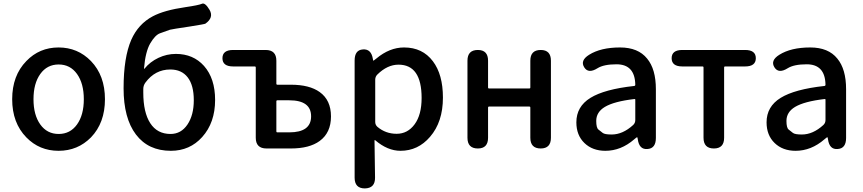

<svg xmlns="http://www.w3.org/2000/svg" viewBox="-20 -829 4820 1072"><path d="M127 -62Q48 -143 48 -275Q48 -407 127 -488Q200 -564 307 -564Q414 -564 488 -488Q566 -407 566 -275Q566 -143 488 -62Q414 13 307 13Q200 13 127 -62ZM205 -134Q243 -81 307.5 -81Q372 -81 410 -134Q448 -187 448 -275Q448 -363 410 -416Q372 -469 307.5 -469Q243 -469 205 -416Q167 -363 167 -275Q167 -187 205 -134Z M934 13Q808 13 739 -78Q670 -169 670 -336Q670 -508 713 -607Q752 -695 833 -738Q897 -772 1015 -789Q1090 -800 1107.5 -808Q1125 -816 1150 -774Q1175 -731 1127 -697Q1123 -694 1040 -681Q939 -666 929 -663Q901 -653 873 -643Q846 -633 819 -587Q792 -541 784 -447Q784 -442 787 -446Q818 -484 864.5 -506Q911 -528 962 -528Q1059 -528 1119 -461Q1181 -391 1181 -271Q1181 -144 1109 -64Q1040 13 934 13ZM932 -81Q991 -81 1026.5 -133.5Q1062 -186 1062 -269.5Q1062 -353 1028 -397Q994 -441 931 -441Q846 -441 792 -368Q780 -352 780 -332V-312Q780 -201 819 -141Q858 -81 932 -81Z M1468 0Q1408 0 1408 -60V-453Q1408 -458 1403 -458H1282Q1222 -458 1222 -504Q1222 -550 1282 -550H1463Q1523 -550 1523 -490V-361Q1523 -356 1528 -356H1604Q1708 -356 1765 -315Q1828 -270 1828 -179Q1828 -88 1765 -42Q1708 0 1604 0ZM1523 -95Q1523 -90 1528 -90H1595Q1717 -90 1717 -179.5Q1717 -269 1595 -269H1528Q1523 -269 1523 -264Z M2017 223Q1960 223 1960 163V-491Q1960 -550 2006 -553Q2053 -557 2062 -499Q2063 -490 2064.5 -490Q2066 -490 2081 -502Q2155 -564 2236 -564Q2339 -564 2397 -487Q2453 -413 2453 -284Q2453 -148 2381 -65Q2314 13 2216 13Q2144 13 2075 -46Q2071 -49 2071 -44L2074 162Q2075 222 2017 223ZM2334 -282Q2334 -468 2205 -468Q2143 -468 2087 -413Q2075 -401 2075 -384V-148Q2075 -132 2087 -121Q2133 -82 2194.5 -82Q2256 -82 2295 -135Q2334 -188 2334 -282Z M2648 0Q2590 0 2590 -60V-490Q2590 -550 2648 -550Q2705 -550 2705 -490V-340Q2705 -335 2710 -335H2936Q2941 -335 2941 -340V-490Q2941 -550 2999 -550Q3056 -550 3056 -490V-60Q3056 0 2999 0Q2941 0 2941 -60V-229Q2941 -234 2936 -234H2710Q2705 -234 2705 -229V-60Q2705 0 2648 0Z M3360 13Q3288 13 3243 -30.5Q3198 -74 3198 -146Q3198 -234 3276.5 -282.5Q3355 -331 3521 -349Q3527 -350 3527 -356Q3525 -470 3422 -470Q3351 -470 3316 -448Q3265 -416 3242 -453Q3218 -491 3269 -523Q3334 -564 3442 -564Q3543 -564 3593 -502Q3642 -443 3642 -331V-59Q3642 0 3595 3Q3549 7 3541 -51L3540 -56Q3539 -63 3537 -63Q3535 -63 3521 -51Q3447 13 3360 13ZM3395 -78Q3457 -78 3515 -131Q3527 -142 3527 -159V-272Q3527 -277 3522 -276Q3409 -263 3357 -232Q3309 -203 3309 -154Q3309 -115 3321.5 -105.5Q3334 -96 3345 -87Q3356 -78 3395 -78Z M3966 0Q3908 0 3908 -60V-453Q3908 -458 3903 -458H3790Q3730 -458 3730 -504Q3730 -550 3790 -550H4140Q4200 -550 4200 -504Q4200 -458 4140 -458H4028Q4023 -458 4023 -453V-60Q4023 0 3966 0Z M4422 13Q4350 13 4305 -30.5Q4260 -74 4260 -146Q4260 -234 4338.5 -282.5Q4417 -331 4583 -349Q4589 -350 4589 -356Q4587 -470 4484 -470Q4413 -470 4378 -448Q4327 -416 4304 -453Q4280 -491 4331 -523Q4396 -564 4504 -564Q4605 -564 4655 -502Q4704 -443 4704 -331V-59Q4704 0 4657 3Q4611 7 4603 -51L4602 -56Q4601 -63 4599 -63Q4597 -63 4583 -51Q4509 13 4422 13ZM4457 -78Q4519 -78 4577 -131Q4589 -142 4589 -159V-272Q4589 -277 4584 -276Q4471 -263 4419 -232Q4371 -203 4371 -154Q4371 -115 4383.5 -105.5Q4396 -96 4407 -87Q4418 -78 4457 -78Z"/></svg>

Font: Resource Han Rounded CN Medium
Style: Regular
Weight: 500
Designer: Cyano Hao (round all glyphs); Ryoko NISHIZUKA 西塚涼子 (kana, bopomofo & ideographs); Paul D. Hunt (Latin, Greek & Cyrillic)
Foundry: Cyano Hao
Version: 0.990